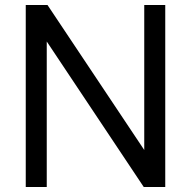

<svg xmlns="http://www.w3.org/2000/svg" viewBox="-20 -745 764 768"><path d="M641 3H555L167 -579V3H83V-725H170L557 -145V-725H641Z"/></svg>

Font: SUITE Medium
Style: Regular
Weight: 500
Designer: Sun
Foundry: Sun
Version: Version 2.040